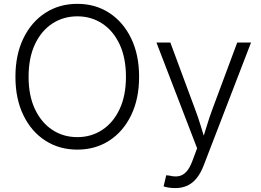

<svg xmlns="http://www.w3.org/2000/svg" viewBox="-20 -757 1336 984"><path d="M376.5 9.8Q283.7 9.8 212.2 -36.4Q140.6 -82.5 99.9 -166.5Q59.1 -250.5 59.1 -363.3Q59.1 -476.6 99.9 -560.5Q140.6 -644.5 212.2 -690.9Q283.7 -737.3 376.5 -737.3Q468.8 -737.3 540 -690.9Q611.3 -644.5 652.1 -560.5Q692.9 -476.6 692.9 -363.3Q692.9 -250.5 652.1 -166.5Q611.3 -82.5 540 -36.4Q468.8 9.8 376.5 9.8ZM376.5 -54.2Q447.3 -54.2 503.7 -91.1Q560.1 -127.9 592.8 -197.3Q625.5 -266.6 625.5 -363.3Q625.5 -460.9 592.8 -530.3Q560.1 -599.6 503.7 -636.5Q447.3 -673.3 376.5 -673.3Q305.2 -673.3 248.5 -636.5Q191.9 -599.6 159.2 -530.3Q126.5 -460.9 126.5 -363.3Q126.5 -266.6 159.2 -197.5Q191.9 -128.4 248.3 -91.3Q304.7 -54.2 376.5 -54.2ZM818.4 198.2 832 141.1 849.1 143.1Q876 149.9 897.5 145.5Q918.9 141.1 936 122.1Q953.1 103 966.3 66.9L990.2 2.9L781.7 -539.1H853L978 -202.1Q995.1 -157.7 1008.3 -113.5Q1021.5 -69.3 1035.2 -26.4H1013.2Q1026.9 -69.3 1040.3 -113.5Q1053.7 -157.7 1070.3 -202.1L1195.8 -539.1H1266.6L1023.9 90.8Q1008.8 130.4 987.8 156.2Q966.8 182.1 939.5 194.6Q912.1 207 877.9 207Q859.4 207 844 204.3Q828.6 201.7 818.4 198.2Z"/></svg>

Font: Inter 18pt Light
Style: Regular
Weight: 300
Designer: Rasmus Andersson
Foundry: rsms
Version: Version 4.001;git-66647c0bb